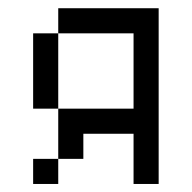

<svg xmlns="http://www.w3.org/2000/svg" viewBox="-20 -458 478 478"><path d="M375 -62.5V0H312.5V-62.5ZM375 -125V-62.5H312.5V-125ZM375 -187.5V-125H312.5V-187.5ZM375 -250V-187.5H312.5V-250ZM375 -312.5V-250H312.5V-312.5ZM375 -375V-312.5H312.5V-375ZM375 -437.5V-375H312.5V-437.5ZM312.5 -437.5V-375H250V-437.5ZM250 -437.5V-375H187.5V-437.5ZM187.5 -437.5V-375H125V-437.5ZM125 -375V-312.5H62.5V-375ZM125 -312.5V-250H62.5V-312.5ZM125 -62.5V0H62.5V-62.5ZM125 -250V-187.5H62.5V-250ZM312.5 -187.5V-125H250V-187.5ZM250 -187.5V-125H187.5V-187.5ZM187.5 -187.5V-125H125V-187.5ZM187.5 -125V-62.5H125V-125Z"/></svg>

Font: Sudo Variable
Style: Regular
Weight: 400
Monospace: yes
Designer: Jens Kutilek
Foundry: Jens Kutilek
Version: Version 0.040